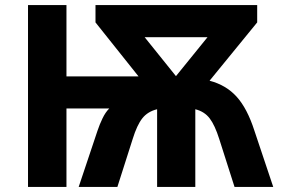

<svg xmlns="http://www.w3.org/2000/svg" viewBox="-20 -734 1113 754"><path d="M990 -714V-646L803 -417Q868 -400 909.5 -354Q951 -308 979 -221L1053 0H901L841 -188Q824 -242 803.5 -269Q783 -296 747 -305V0H597V-305Q560 -296 539 -269.5Q518 -243 501 -188L441 0H289L363 -221Q371 -245 382.5 -269Q394 -293 409 -308H241V0H90V-714H241V-434H524L355 -646V-714ZM795 -588H548L671 -435Z"/></svg>

Font: RS Noto Sans
Style: Bold
Weight: 700
Designer: Monotype Design Team
Foundry: Monotype Imaging Inc.
Version: Version 3.10